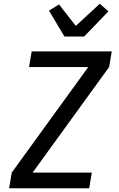

<svg xmlns="http://www.w3.org/2000/svg" viewBox="-20 -1011 640 1031"><path d="M29 0 43 -84 454 -651H136L150 -735H580L566 -651L155 -84H473L459 0ZM326 -815 243 -954 297 -987 387 -872 516 -991 562 -950 432 -815Z"/></svg>

Font: Iosevka Aile Medium Oblique
Style: Regular
Weight: 500
Italic angle: -9°
Designer: Belleve Invis
Foundry: Belleve Invis
Version: Version 31.1.0; ttfautohint (v1.8.4)